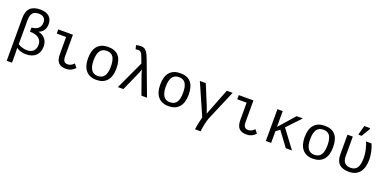

<svg xmlns="http://www.w3.org/2000/svg" viewBox="-8 -1768 6016 2999"><g transform="rotate(20 3000.5 -268.5)"><path d="M550.3 -197.8Q550.3 -101.1 492.4 -45.7Q434.6 9.8 327.1 9.8Q237.8 9.8 171.9 -36.1H168.9Q171.9 19.5 171.9 62.5V207.5H84V-501.5Q84 -617.2 139.6 -670.9Q195.3 -724.6 305.7 -724.6Q401.9 -724.6 452.9 -679.9Q503.9 -635.3 503.9 -554.2Q503.9 -430.7 395 -388.2Q467.3 -374 508.8 -324.2Q550.3 -274.4 550.3 -197.8ZM419.4 -553.2Q419.4 -601.1 389.9 -628.4Q360.4 -655.8 306.6 -655.8Q234.9 -655.8 203.4 -617.9Q171.9 -580.1 171.9 -498.5V-100.1Q203.1 -79.1 243.4 -67.1Q283.7 -55.2 323.2 -55.2Q392.1 -55.2 429.2 -92.8Q466.3 -130.4 466.3 -196.3Q466.3 -266.1 416 -304.7Q365.7 -343.3 269.5 -343.3V-412.6Q343.3 -418 381.3 -453.6Q419.4 -489.3 419.4 -553.2Z M916.5 -168.9Q916.5 -114.7 936 -90.1Q955.6 -65.4 996.6 -65.4Q1050.3 -65.4 1099.6 -117.2L1145.5 -58.6Q1083.5 9.8 996.1 9.8Q909.7 9.8 869.1 -33.4Q828.6 -76.7 828.6 -170.4V-459H672.9V-528.3H916.5Z M1735.8 -264.6Q1735.8 -131.3 1674.6 -60.8Q1613.3 9.8 1497.6 9.8Q1384.3 9.8 1324 -61.5Q1263.7 -132.8 1263.7 -264.6Q1263.7 -400.9 1325.4 -469.5Q1387.2 -538.1 1500.5 -538.1Q1619.6 -538.1 1677.7 -470.2Q1735.8 -402.3 1735.8 -264.6ZM1643.6 -264.6Q1643.6 -369.6 1610.1 -421.4Q1576.7 -473.1 1502 -473.1Q1426.3 -473.1 1391.1 -420.4Q1356 -367.7 1356 -264.6Q1356 -162.1 1391.1 -108.6Q1426.3 -55.2 1496.6 -55.2Q1574.2 -55.2 1608.9 -107.4Q1643.6 -159.7 1643.6 -264.6Z M2075.2 -471.2Q2033.2 -586.4 2020.3 -610.8Q2007.3 -635.3 1993.2 -644.8Q1979 -654.3 1954.6 -654.3Q1939.9 -654.3 1915 -648.4L1897.9 -712.9Q1911.1 -716.8 1935.1 -720.7Q1959 -724.6 1976.6 -724.6Q2013.2 -724.6 2037.6 -710.9Q2062 -697.3 2082.5 -665.3Q2103 -633.3 2131.8 -557.1L2340.3 0H2247.6L2146.5 -281.7Q2141.6 -294.9 2130.1 -331.8Q2118.7 -368.7 2114.7 -386.2Q2100.1 -342.3 2072.8 -280.8L1947.3 0H1856Z M2936 -264.6Q2936 -131.3 2874.8 -60.8Q2813.5 9.8 2697.8 9.8Q2584.5 9.8 2524.2 -61.5Q2463.9 -132.8 2463.9 -264.6Q2463.9 -400.9 2525.6 -469.5Q2587.4 -538.1 2700.7 -538.1Q2819.8 -538.1 2877.9 -470.2Q2936 -402.3 2936 -264.6ZM2843.8 -264.6Q2843.8 -369.6 2810.3 -421.4Q2776.9 -473.1 2702.1 -473.1Q2626.5 -473.1 2591.3 -420.4Q2556.2 -367.7 2556.2 -264.6Q2556.2 -162.1 2591.3 -108.6Q2626.5 -55.2 2696.8 -55.2Q2774.4 -55.2 2809.1 -107.4Q2843.8 -159.7 2843.8 -264.6Z M3125 -528.3 3257.3 -207.5Q3263.7 -191.9 3281.7 -142.1Q3299.8 -92.3 3301.8 -83.5Q3304.7 -93.8 3317.9 -128.4Q3331.1 -163.1 3474.6 -528.3H3570.8L3357.4 -25.9Q3323.7 63 3306.2 207H3212.9Q3225.1 113.3 3256.3 -5.4L3026.4 -528.3Z M3917 -168.9Q3917 -114.7 3936.5 -90.1Q3956.1 -65.4 3997.1 -65.4Q4050.8 -65.4 4100.1 -117.2L4146 -58.6Q4084 9.8 3996.6 9.8Q3910.2 9.8 3869.6 -33.4Q3829.1 -76.7 3829.1 -170.4V-459H3673.3V-528.3H3917Z M4647 0 4468.3 -241.2 4403.8 -193.4V0H4315.9V-528.3H4403.8V-265.6L4635.7 -528.3H4738.8L4524.4 -301.3L4750 0Z M5336.4 -264.6Q5336.4 -131.3 5275.1 -60.8Q5213.9 9.8 5098.1 9.8Q4984.9 9.8 4924.6 -61.5Q4864.3 -132.8 4864.3 -264.6Q4864.3 -400.9 4926 -469.5Q4987.8 -538.1 5101.1 -538.1Q5220.2 -538.1 5278.3 -470.2Q5336.4 -402.3 5336.4 -264.6ZM5244.1 -264.6Q5244.1 -369.6 5210.7 -421.4Q5177.2 -473.1 5102.5 -473.1Q5026.9 -473.1 4991.7 -420.4Q4956.5 -367.7 4956.5 -264.6Q4956.5 -162.1 4991.7 -108.6Q5026.9 -55.2 5097.2 -55.2Q5174.8 -55.2 5209.5 -107.4Q5244.1 -159.7 5244.1 -264.6Z M5934.1 -278.8Q5934.1 -139.2 5873 -64.7Q5812 9.8 5697.3 9.8Q5586.4 9.8 5533.4 -43Q5480.5 -95.7 5480.5 -204.6V-528.3H5568.8V-201.7Q5568.8 -58.1 5701.2 -58.1Q5775.4 -58.1 5809.6 -110.6Q5843.8 -163.1 5843.8 -276.9Q5843.8 -340.3 5825.9 -415.3Q5808.1 -490.2 5788.1 -528.3H5879.9Q5905.8 -470.7 5919.9 -403.3Q5934.1 -335.9 5934.1 -278.8ZM5642.6 -586.4V-602.5L5681.2 -745.1H5777.3V-727.1L5693.8 -586.4Z"/></g></svg>

Font: Cousine
Style: Regular
Weight: 400
Monospace: yes
Designer: Steve Matteson
Foundry: Ascender Corporation
Version: Version 1.20